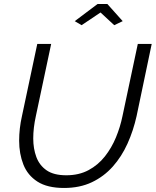

<svg xmlns="http://www.w3.org/2000/svg" viewBox="-20 -928 773 953"><path d="M298 5Q215 5 166 -26.5Q117 -58 96 -111.5Q75 -165 75 -230Q75 -260 78.5 -290.5Q82 -321 89 -352L165 -710H234L158 -352Q145 -293 145 -241Q145 -190 160.5 -148.5Q176 -107 211.5 -82.5Q247 -58 309 -58Q372 -58 419.5 -83.5Q467 -109 500.5 -151.5Q534 -194 555.5 -246Q577 -298 588 -352L664 -710H733L658 -352Q642 -280 613 -215.5Q584 -151 540 -101.5Q496 -52 436 -23.5Q376 5 298 5ZM351 -823 464 -908H513L589 -823L547 -803L479 -866L385 -803Z"/></svg>

Font: Raleway
Style: Italic
Weight: 400
Italic angle: -12°
Designer: Matt McInerney, Pablo Impallari, Rodrigo Fuenzalida
Foundry: Matt McInerney, Pablo Impallari, Rodrigo Fuenzalida
Version: Version 4.026